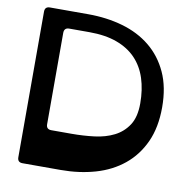

<svg xmlns="http://www.w3.org/2000/svg" viewBox="-91 -952 1051 1044"><g transform="rotate(10 434.5 -430.0)"><path d="M224 -765Q196 -765 196 -736V-232Q196 -204 224 -204H336Q400 -204 461 -211.5Q522 -219 569.5 -243Q617 -267 646 -311.5Q675 -356 675 -431Q675 -507 655 -569Q635 -631 593.5 -674.5Q552 -718 488 -741.5Q424 -765 336 -765ZM73 -832Q73 -860 101 -860H312Q415 -860 503.5 -834.5Q592 -809 657 -756Q722 -703 759 -622.5Q796 -542 796 -431Q796 -320 759 -239Q722 -158 656.5 -104.5Q591 -51 502.5 -25.5Q414 0 312 0H101Q73 0 73 -28Z"/></g></svg>

Font: OpenDyslexic 3
Style: Regular
Weight: 400
Designer: Abelardo Gonzalez
Version: Version 1.000;PS 001.001;hotconv 1.0.56